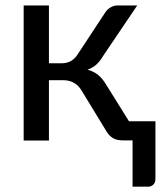

<svg xmlns="http://www.w3.org/2000/svg" viewBox="-20 -528 614 722"><path d="M376 -481.5Q383.5 -493 395.8 -500.2Q408 -507.5 421.5 -507.5H496L366 -315Q354.5 -296 341.2 -284.2Q328 -272.5 309 -266Q333 -259.5 349.5 -245.8Q366 -232 379 -210L465 -72H564.5V144.5Q564.5 158 556.8 166Q549 174 537 174H478.5V0H444.5Q419 0 405 -8.5Q391 -17 381 -33L286.5 -188Q275 -207 257.5 -216.8Q240 -226.5 217.5 -226.5H164V0.5H69V-507.5H164V-290H210.5Q231.5 -290 246.5 -298.5Q261.5 -307 272 -323.5Z"/></svg>

Font: Lato Medium
Style: Regular
Weight: 500
Designer: Lukasz Dziedzic
Foundry: tyPoland Lukasz Dziedzic
Version: Version 2.006; 2014-01-15